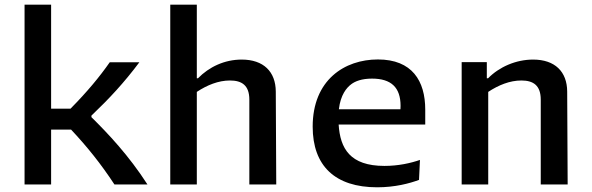

<svg xmlns="http://www.w3.org/2000/svg" viewBox="-20 -785 2520 817"><path d="M84.5 -765V0H197.5V-233.5H282.5C350.5 -161 409 -88.5 467 0H607.5C528 -123.5 440 -216.5 369 -286.5V-293C446 -366.5 507.5 -432.5 573 -520H447C404 -458.5 352 -395.5 280 -322.5H197.5V-765Z M1155.5 0 1153.5 -395.5C1153 -480 1101.5 -531.5 1008.5 -531.5C935 -531.5 869.5 -500 822.5 -452H817.5V-765H704.5V0H817.5V-394C861.5 -423 909.5 -442.5 958.5 -442.5C1009 -442.5 1041 -422 1041 -361V0Z M1474.5 -426.5C1491.5 -439.5 1519.5 -450.5 1563 -450.5C1644.5 -450.5 1684.5 -413 1684.5 -334.5C1684.5 -329.5 1684.5 -324.5 1684 -320H1422C1429 -381.5 1455 -412 1474.5 -426.5ZM1310.5 -246C1310.5 -79.5 1405.5 12 1585 12C1661 12 1722.5 -4.5 1763 -19.5L1767 -104.5C1728 -91 1675.5 -79 1616 -79C1469 -79 1427.5 -153.5 1421 -255H1789.5V-318.5C1789.5 -441 1733.5 -532 1588 -532C1446.5 -532 1310.5 -445 1310.5 -246Z M2395.5 0 2393.5 -395.5C2393 -480 2341.5 -531.5 2248.5 -531.5C2175 -531.5 2104 -500 2057 -452H2051.5V-520.5H1944.5V0H2057.5V-394C2101.5 -423 2149.5 -442.5 2198.5 -442.5C2249 -442.5 2281 -422 2281 -361V0Z"/></svg>

Font: Monaspace Argon Medium
Style: Regular
Weight: 500
Designer: Riley Cran & the Lettermatic Team
Foundry: Lettermatic
Version: Version 1.000 (Monaspace Argon)